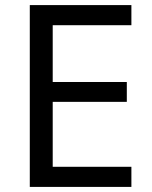

<svg xmlns="http://www.w3.org/2000/svg" viewBox="-20 -734 596 754"><path d="M496 0V-79H187V-334H478V-412H187V-635H496V-714H97V0Z"/></svg>

Font: Noto Sans Gurmukhi UI
Style: Regular
Weight: 400
Designer: Jelle Bosma - Monotype Design Team
Foundry: Monotype Imaging Inc.
Version: Version 2.004